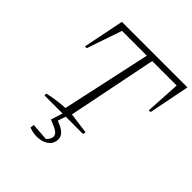

<svg xmlns="http://www.w3.org/2000/svg" viewBox="-227 -798 1160 1160"><g transform="rotate(45 353.5 -218.0)"><path d="M707 -645 655 -382H640L653 -607H444L329 -36L464 -18L460 0H130L131 -16Q166 -24 201.5 -29Q237 -34 274 -36L398 -607H186L109 -382H94L147 -645ZM289 -12H316L295 51Q339 67 358.5 85.5Q378 104 378 129Q378 162 354 183Q330 204 291 208.5Q252 213 208 197L211 172L322 180Q332 172 339 160Q346 148 346 137Q346 120 327 106.5Q308 93 261 75Z"/></g></svg>

Font: Piazzolla ExtraLight
Style: Italic
Weight: 200
Italic angle: -11.3°
Designer: Juan Pablo del Peral
Foundry: Huerta Tipografica
Version: Version 1.330